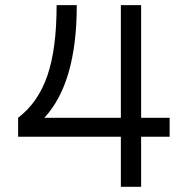

<svg xmlns="http://www.w3.org/2000/svg" viewBox="-20 -720 694 740"><path d="M49.8 -266.1Q127 -324.7 162.6 -428.5Q198.2 -532.2 198.2 -700.2H275.9Q275.9 -399.9 150.9 -266.1H445.8V-700.2H523.9V-266.1H633.8V-192.9H523.9V0H445.8V-192.9H49.8Z"/></svg>

Font: Uncut Sans
Style: Regular
Weight: 400
Designer: Kasper Nordkvist
Foundry: UNCUT.wtf
Version: Version 1.304;Glyphs 3.2 (3246)